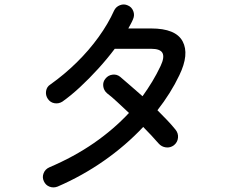

<svg xmlns="http://www.w3.org/2000/svg" viewBox="-20 -797 1040 850"><path d="M235 29Q217 36 199.5 29.5Q182 23 174 5Q166 -12 173 -30Q180 -48 198 -56Q308 -103 395.5 -163.5Q483 -224 551 -297Q523 -323 498.5 -346Q474 -369 454 -384Q439 -397 437 -416Q435 -435 447 -449Q459 -464 478 -466.5Q497 -469 512 -457Q534 -438 559.5 -416Q585 -394 611 -371Q634 -403 654 -436Q674 -469 691 -505Q709 -543 699.5 -562Q690 -581 649 -581H488Q455 -537 415 -493Q375 -449 334 -411Q293 -373 256 -347Q240 -337 221.5 -340Q203 -343 192 -359Q181 -375 184 -394Q187 -413 203 -423Q265 -467 319.5 -520.5Q374 -574 416.5 -633Q459 -692 485 -750Q493 -767 511 -774Q529 -781 546 -773Q563 -766 570 -748Q577 -730 569 -712Q565 -702 559.5 -692Q554 -682 548 -671H649Q758 -671 788.5 -614Q819 -557 774 -464Q755 -424 730.5 -385Q706 -346 677 -309Q700 -286 720.5 -264.5Q741 -243 757 -223Q770 -207 768 -187Q766 -167 750 -154Q734 -142 714.5 -144.5Q695 -147 682 -162Q668 -178 650.5 -197Q633 -216 614 -235Q537 -153 440.5 -85.5Q344 -18 235 29Z"/></svg>

Font: Zen Maru Gothic Medium
Style: Regular
Weight: 500
Designer: Yoshimichi Ohira
Foundry: Positype
Version: Version 1.001